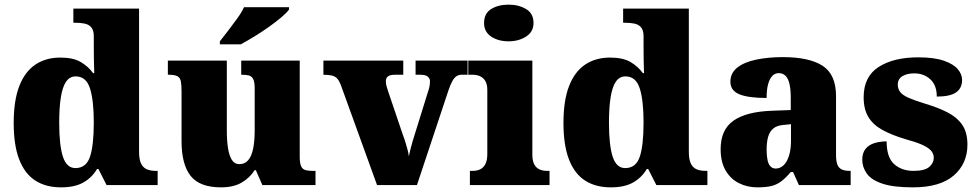

<svg xmlns="http://www.w3.org/2000/svg" viewBox="-20 -797 4211 827"><path d="M243 10Q178 10 132.5 -19Q87 -48 63 -109.5Q39 -171 39 -267Q39 -364 63 -426Q87 -488 132 -518.5Q177 -549 240 -549Q295 -549 327.5 -530Q360 -511 381 -482H386Q385 -505 384.5 -536Q384 -567 384 -596V-641Q384 -667 373 -679.5Q362 -692 344 -695.5Q326 -699 304 -699H296V-760H579V-143Q579 -112 587 -94Q595 -76 611 -68.5Q627 -61 651 -61H659V0H439L404 -69H398Q376 -32 339 -11Q302 10 243 10ZM305 -73Q351 -73 367.5 -121.5Q384 -170 384 -270Q384 -365 367.5 -416.5Q351 -468 306 -468Q280 -468 264.5 -445Q249 -422 242 -377.5Q235 -333 235 -269Q235 -171 251 -122Q267 -73 305 -73Z M932 10Q840 10 801 -39.5Q762 -89 762 -189V-402Q762 -431 759 -446.5Q756 -462 744.5 -468.5Q733 -475 707 -475H703V-536H957V-234Q957 -192 962 -159.5Q967 -127 978.5 -108.5Q990 -90 1011 -90Q1035 -90 1049.5 -107.5Q1064 -125 1070.5 -157.5Q1077 -190 1077 -235V-417Q1077 -444 1070.5 -456.5Q1064 -469 1052 -472Q1040 -475 1023 -475H1019V-536H1271V-121Q1271 -93 1277.5 -80Q1284 -67 1297 -64Q1310 -61 1327 -61H1339V0H1110L1082 -64H1077Q1055 -30 1020 -10Q985 10 932 10ZM927 -619Q942 -638 962 -664Q982 -690 1001.5 -717Q1021 -744 1031 -766H1225V-756Q1216 -743 1192.5 -723Q1169 -703 1138 -681Q1107 -659 1075 -639.5Q1043 -620 1017 -606H927Z M1448 -431Q1441 -449 1432.5 -458.5Q1424 -468 1410 -471.5Q1396 -475 1373 -475V-536H1717V-475H1682Q1660 -475 1651 -468Q1642 -461 1642 -447Q1642 -436 1645 -425.5Q1648 -415 1651 -406L1715 -217Q1722 -199 1726.5 -183.5Q1731 -168 1735 -154Q1739 -140 1741 -124Q1745 -143 1749.5 -160.5Q1754 -178 1758 -191L1822 -397Q1827 -411 1829.5 -422.5Q1832 -434 1832 -448Q1832 -458 1823 -466.5Q1814 -475 1791 -475H1770V-536H1994V-475H1968Q1956 -475 1946.5 -469Q1937 -463 1928.5 -448Q1920 -433 1911 -406L1776 0H1604Z M2004 0V-61H2016Q2035 -61 2049 -68Q2063 -75 2071 -91Q2079 -107 2079 -135V-409Q2079 -434 2070.5 -448Q2062 -462 2048 -468.5Q2034 -475 2016 -475H1997V-536H2273V-131Q2273 -105 2281 -89.5Q2289 -74 2303.5 -67.5Q2318 -61 2336 -61H2347V0ZM2171 -619Q2126 -619 2095.5 -639.5Q2065 -660 2065 -698Q2065 -739 2095.5 -758Q2126 -777 2171 -777Q2214 -777 2246 -758Q2278 -739 2278 -698Q2278 -660 2246 -639.5Q2214 -619 2171 -619Z M2611 10Q2546 10 2500.5 -19Q2455 -48 2431 -109.5Q2407 -171 2407 -267Q2407 -364 2431 -426Q2455 -488 2500 -518.5Q2545 -549 2608 -549Q2663 -549 2695.5 -530Q2728 -511 2749 -482H2754Q2753 -505 2752.5 -536Q2752 -567 2752 -596V-641Q2752 -667 2741 -679.5Q2730 -692 2712 -695.5Q2694 -699 2672 -699H2664V-760H2947V-143Q2947 -112 2955 -94Q2963 -76 2979 -68.5Q2995 -61 3019 -61H3027V0H2807L2772 -69H2766Q2744 -32 2707 -11Q2670 10 2611 10ZM2673 -73Q2719 -73 2735.5 -121.5Q2752 -170 2752 -270Q2752 -365 2735.5 -416.5Q2719 -468 2674 -468Q2648 -468 2632.5 -445Q2617 -422 2610 -377.5Q2603 -333 2603 -269Q2603 -171 2619 -122Q2635 -73 2673 -73Z M3242 10Q3199 10 3163 -8Q3127 -26 3105.5 -62.5Q3084 -99 3084 -155Q3084 -238 3139 -277Q3194 -316 3305 -320L3386 -323V-375Q3386 -412 3380.5 -435.5Q3375 -459 3363.5 -470.5Q3352 -482 3334 -482Q3318 -482 3306.5 -470Q3295 -458 3288.5 -434.5Q3282 -411 3282 -375Q3203 -375 3164.5 -391Q3126 -407 3126 -445Q3126 -483 3156.5 -506.5Q3187 -530 3238.5 -540.5Q3290 -551 3351 -551Q3466 -551 3523.5 -513.5Q3581 -476 3581 -383V-131Q3581 -104 3586.5 -89Q3592 -74 3605 -67.5Q3618 -61 3640 -61H3644V0H3421L3396 -56H3386Q3364 -30 3344.5 -15.5Q3325 -1 3301.5 4.5Q3278 10 3242 10ZM3321 -71Q3341 -71 3356 -86Q3371 -101 3379 -128Q3387 -155 3387 -191V-262L3356 -259Q3328 -257 3312 -244.5Q3296 -232 3289 -209Q3282 -186 3282 -152Q3282 -126 3286 -107.5Q3290 -89 3299 -80Q3308 -71 3321 -71Z M3912 10Q3828 10 3780.5 -6Q3733 -22 3713.5 -49.5Q3694 -77 3694 -109Q3694 -138 3708 -155.5Q3722 -173 3746 -180.5Q3770 -188 3799 -188Q3799 -119 3831.5 -90Q3864 -61 3915 -61Q3963 -61 3982.5 -78Q4002 -95 4002 -117Q4002 -136 3989 -149.5Q3976 -163 3949.5 -174.5Q3923 -186 3882 -197Q3821 -215 3780.5 -237.5Q3740 -260 3720 -293.5Q3700 -327 3700 -378Q3700 -467 3764.5 -508.5Q3829 -550 3935 -550Q4004 -550 4045.5 -535.5Q4087 -521 4105.5 -499Q4124 -477 4124 -453Q4124 -417 4098 -399Q4072 -381 4015 -381Q4015 -430 3987 -455.5Q3959 -481 3918 -481Q3887 -481 3867 -469Q3847 -457 3847 -432Q3847 -414 3857.5 -400.5Q3868 -387 3894 -375.5Q3920 -364 3966 -350Q4020 -334 4061 -313Q4102 -292 4124.5 -259.5Q4147 -227 4147 -174Q4147 -92 4088 -41Q4029 10 3912 10Z"/></svg>

Font: Noto Serif Bengali Black
Style: Regular
Weight: 900
Version: Version 2.003